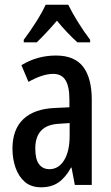

<svg xmlns="http://www.w3.org/2000/svg" viewBox="-20 -786 472 816"><path d="M218 -550Q297 -550 333.5 -502Q370 -454 370 -362V0H298L284 -74H282Q259 -32 229 -11Q199 10 155 10Q112 10 85.5 -13Q59 -36 46 -73.5Q33 -111 33 -154Q33 -236 79 -279.5Q125 -323 211 -327L275 -330V-363Q275 -418 258.5 -445Q242 -472 206 -472Q161 -472 101 -438L71 -509Q138 -550 218 -550ZM231 -260Q130 -255 130 -155Q130 -109 146 -88Q162 -67 190 -67Q229 -67 252.5 -105Q276 -143 276 -210V-263ZM270 -766Q286 -733 311.5 -692Q337 -651 363 -617V-606H309Q289 -624 266.5 -647.5Q244 -671 222 -698Q199 -671 176 -646.5Q153 -622 136 -606H81V-617Q107 -651 133.5 -693Q160 -735 174 -766Z"/></svg>

Font: Noto Sans Telugu ExtraCondensed Medium
Style: Regular
Weight: 500
Width: 2
Designer: Jelle Bosma - Monotype Design Team
Foundry: Monotype Imaging Inc.
Version: Version 2.005; ttfautohint (v1.8.4.7-5d5b)